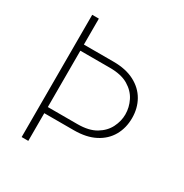

<svg xmlns="http://www.w3.org/2000/svg" viewBox="-165 -839 925 967"><g transform="rotate(30 297.0 -355.5)"><path d="M94.7 -710.9H133.3V0H94.7ZM110.4 -560.1H305.7Q377.9 -560.1 427.7 -533.9Q477.5 -507.8 503.2 -462.6Q528.8 -417.5 528.8 -360.4Q528.8 -303.2 503.2 -258.1Q477.5 -212.9 427.7 -187Q377.9 -161.1 305.7 -161.1H113.3V-196.8H305.7Q371.6 -196.8 412.1 -221.2Q452.6 -245.6 471.4 -283.2Q490.2 -320.8 490.2 -359.4Q490.2 -400.4 471.4 -438.2Q452.6 -476.1 412.1 -500.2Q371.6 -524.4 305.7 -524.4H124.5Z"/></g></svg>

Font: Roboto ExtraLight
Style: Regular
Weight: 250
Designer: Christian Robertson
Foundry: Google
Version: Version 3.009; 2024